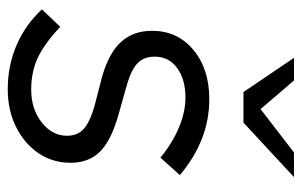

<svg xmlns="http://www.w3.org/2000/svg" viewBox="-158 -592 760 483"><g transform="rotate(90 221.5 -350.0)"><path d="M204 10Q145 10 93.5 -12Q42 -34 3 -76L47 -122Q91 -81 126 -65Q161 -49 205 -49Q254 -49 287.5 -75.5Q321 -102 321 -139Q321 -165 304.5 -180.5Q288 -196 247 -208L170 -228Q112 -245 84.5 -275.5Q57 -306 57 -353Q57 -417 105 -457Q153 -497 229 -497Q332 -497 420 -423L376 -374Q340 -404 300.5 -420.5Q261 -437 225 -437Q179 -437 150.5 -416Q122 -395 122 -360Q122 -333 138 -317Q154 -301 192 -290L270 -268Q333 -250 361 -222Q389 -194 389 -148Q389 -103 365 -67.5Q341 -32 299 -11Q257 10 204 10ZM211 -583 125 -710H182L254 -626L363 -710H425L288 -583Z"/></g></svg>

Font: Red Hat Text VF
Style: Italic
Weight: 400
Italic angle: -12°
Designer: Pentagram, MCKL
Foundry: Pentagram, MCKL
Version: Version 1.023